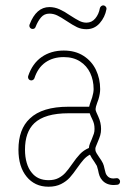

<svg xmlns="http://www.w3.org/2000/svg" viewBox="-20 -690 507 716"><path d="M427.7 -13.2Q427.7 -8.3 425 -4.9Q422.4 -1.5 417.5 -1Q411.1 -0.5 404.3 0Q377.4 0 361.8 -17.1Q354.5 -25.4 351.3 -33.9Q348.1 -42.5 345.7 -55.7Q342.3 -68.8 341.3 -71.3Q338.9 -76.2 332 -86.4Q320.8 -101.6 315.4 -113.3Q302.2 -106.4 292.2 -95.2Q282.2 -84 268.1 -64Q252.9 -42 240.2 -27.8Q227.5 -13.7 207.8 -3.7Q188 6.3 161.1 6.3Q134.8 6.3 114.3 -3.4Q93.8 -13.2 79.6 -30.8Q48.8 -67.9 48.8 -131.8Q48.8 -208.5 91.3 -248Q137.2 -292 235.4 -292H312.5Q314 -299.8 319.8 -315.4L323.7 -326.7Q329.1 -344.7 329.1 -357.9Q329.1 -390.6 316.4 -417.7Q303.7 -444.8 278.6 -460.9Q253.4 -477.1 217.8 -477.1Q177.7 -477.1 149.4 -457.3Q121.1 -437.5 108.4 -398.4Q107.4 -395 104 -392.6Q100.6 -390.1 96.7 -390.1Q91.3 -390.1 87.9 -393.8Q84.5 -397.5 84.5 -402.3Q84.5 -404.8 85 -406.2Q100.6 -453.1 135.3 -477.3Q169.9 -501.5 217.8 -501.5Q260.7 -501.5 291.5 -481.7Q322.3 -461.9 337.9 -429.2Q353.5 -396.5 353.5 -357.9Q353.5 -340.8 347.2 -319.8Q346.7 -317.4 342.3 -306.2Q336.4 -290 336.4 -283.2Q336.4 -277.8 339.6 -270.8Q342.8 -263.7 346.7 -254.9Q356.9 -232.4 356.9 -209Q356.9 -196.3 353.8 -185.5Q350.6 -174.8 344.7 -161.1Q338.4 -146 336.7 -141.6Q335 -137.2 335.9 -129.4Q336.4 -125 340.6 -117.9Q344.7 -110.8 349.6 -104Q358.9 -91.3 363.8 -81.1Q367.2 -74.2 370.1 -59.6Q372.1 -50.3 374 -44.4Q376 -38.6 380.4 -33.7Q388.2 -24.4 402.8 -24.4Q408.2 -24.9 413.6 -25.4Q418.9 -26.4 423.3 -22.5Q427.7 -18.6 427.7 -13.2ZM98.1 -46.4Q120.1 -18.1 161.1 -18.1Q182.6 -18.1 197.8 -25.9Q212.9 -33.7 223.4 -45.2Q233.9 -56.6 248.5 -77.6Q264.6 -101.1 278.3 -115.5Q292 -129.9 311.5 -138.2Q312 -146.5 315.7 -155.5Q319.3 -164.6 322.3 -170.9Q327.6 -184.1 330.1 -191.7Q332.5 -199.2 332.5 -209Q332.5 -219.7 330.6 -227.8Q328.6 -235.8 324.2 -245.1Q321.8 -250.5 318.8 -256.6Q315.9 -262.7 314.5 -267.6H235.4Q147 -267.6 107.9 -230.5Q73.2 -197.3 73.2 -131.8Q73.2 -105 79.6 -83Q85.9 -61 98.1 -46.4ZM364.7 -669.9Q370.1 -669.9 374 -665.5Q377.9 -661.1 377 -655.8Q371.6 -626 351.8 -603.5Q332 -581.1 302.2 -581.1Q283.2 -581.1 267.3 -588.6Q251.5 -596.2 226.6 -612.8Q207 -626 193.1 -632.6Q179.2 -639.2 164.1 -639.2Q145 -639.2 133.1 -625.2Q121.1 -611.3 112.8 -589.8Q109.9 -582 101.6 -582Q96.2 -582 92.8 -585.7Q89.4 -589.4 89.4 -594.2Q89.4 -595.7 90.3 -598.6Q115.2 -663.6 164.1 -663.6Q183.6 -663.6 201.7 -655.5Q219.7 -647.5 240.2 -633.3Q262.7 -618.7 275.9 -612.1Q289.1 -605.5 302.2 -605.5Q322.3 -605.5 335.4 -621.3Q348.6 -637.2 352.5 -659.7Q353.5 -663.6 356.9 -666.7Q360.4 -669.9 364.7 -669.9Z"/></svg>

Font: Velvelyne Light
Style: Regular
Weight: 200
Designer: Manon Van der Borght et Mariel Nils
Foundry: Velvetyne
Version: Version 1.070